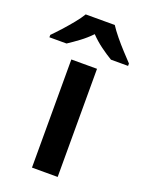

<svg xmlns="http://www.w3.org/2000/svg" viewBox="-198 -836 684 906"><g transform="rotate(20 144.5 -383.0)"><path d="M209 0H80V-543H209ZM217 -766Q231 -744 253.5 -716.5Q276 -689 300 -663Q324 -637 342 -618V-606H256Q229 -622 199 -644Q169 -666 143 -693Q117 -666 88 -644.5Q59 -623 33 -606H-53V-618Q-34 -637 -10.5 -663Q13 -689 35.5 -716.5Q58 -744 71 -766Z"/></g></svg>

Font: Noto Sans Lisu SemiBold
Style: Regular
Weight: 600
Designer: Monotype Design Team. David Williams.
Foundry: Monotype Imaging Inc.
Version: Version 2.102; ttfautohint (v1.8.4.7-5d5b)